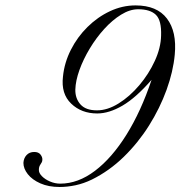

<svg xmlns="http://www.w3.org/2000/svg" viewBox="-20 -708 684 728"><path d="M206.1 1Q164.1 1 133.1 -12.7Q102.1 -26.4 85.4 -47.6Q68.8 -68.8 68.8 -90.3Q69.8 -108.4 80.8 -120.1Q91.8 -131.8 109.9 -131.8Q126 -131.8 133.5 -122.1Q141.1 -112.3 140.6 -103Q140.6 -97.2 138.7 -93.3Q136.7 -89.4 132.8 -83.5Q127.4 -75.7 127.4 -64Q127 -52.2 138.9 -40Q150.9 -27.8 169.7 -19.8Q188.5 -11.7 208.5 -11.7Q275.9 -11.7 340.1 -60.3Q404.3 -108.9 459.5 -197.3Q514.6 -285.6 554.7 -405.3Q495.6 -337.4 444.6 -307.6Q393.6 -277.8 348.6 -277.8Q288.6 -277.8 249.8 -315.2Q210.9 -352.5 218.8 -418Q224.1 -470.7 248.8 -519.3Q273.4 -567.9 311.8 -605.7Q350.1 -643.6 397 -665.5Q443.8 -687.5 494.1 -687.5Q575.2 -687.5 613 -637.7Q650.9 -587.9 642.6 -500.5Q636.7 -437 611.6 -367.4Q586.4 -297.9 545.2 -232.2Q503.9 -166.5 449 -113Q394 -59.6 328.6 -27.3Q297.4 -12.2 266.4 -5.6Q235.4 1 206.1 1ZM347.7 -289.6Q387.7 -289.6 429.9 -315.9Q472.2 -342.3 508.3 -385Q544.4 -427.7 567.1 -477.3Q589.8 -526.9 590.8 -572.8Q592.8 -630.9 571 -651.9Q549.3 -672.9 503.9 -672.9Q472.2 -672.9 439 -652.3Q405.8 -631.8 375.2 -598.1Q344.7 -564.5 320.3 -523.9Q295.9 -483.4 281.2 -442.6Q266.6 -401.9 265.6 -368.2Q265.1 -334.5 285.2 -312Q305.2 -289.6 347.7 -289.6Z"/></svg>

Font: Pinyon Script
Style: Regular
Weight: 400
Designer: Nicole Fally, Eben Sorkin
Foundry: Sorkin Type Co.
Version: Version 1.008; ttfautohint (v1.8.4.7-5d5b)